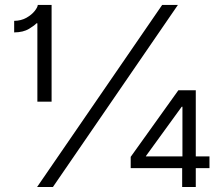

<svg xmlns="http://www.w3.org/2000/svg" viewBox="-20 -747 891 767"><path d="M128.2 0 627.8 -727.3H690.7L191.4 0ZM186.1 -727.3V-340.9H129.3V-653.8H125.4Q119 -646 96.1 -631.9Q73.2 -617.9 36.6 -617.5V-663.7Q64.6 -664.1 85.6 -676Q106.5 -687.9 118.4 -702.9Q130.3 -718 131 -727.3ZM502.1 -75.3V-120.4L692.5 -386.4H762.1V-122.2H816.8V-75.3H762.1V0H707.7V-75.3ZM708.8 -122.2V-320.7H706L562.9 -123.6V-122.2Z"/></svg>

Font: Inter UI Light
Style: Regular
Weight: 300
Designer: Rasmus Andersson
Foundry: rsms
Version: 3.2;8d6f07862